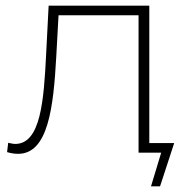

<svg xmlns="http://www.w3.org/2000/svg" viewBox="-20 -540 676 679"><path d="M596 -34H508V-520H152L143 -345C135 -186 124 -31 34 -31C27 -31 18 -33 9 -35L5 -2C19 2 32 4 44 4C150 4 169 -159 179 -340L187 -486H470V0H550L514 119H546Z"/></svg>

Font: Montserrat-Alt1 ExtLt
Style: Regular
Weight: 200
Designer: Differentunic
Foundry: Differentunic
Version: Version 7.222